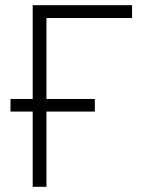

<svg xmlns="http://www.w3.org/2000/svg" viewBox="-20 -720 592 740"><path d="M20.5 -290V-338.5H345.5V-290ZM106 0V-700H489V-650.5H159V0Z"/></svg>

Font: Overpass ExtraLight
Style: Regular
Weight: 250
Designer: Delve Withrington, Dave Bailey, Thomas Jockin
Foundry: Delve Fonts LLC
Version: Version 4.000